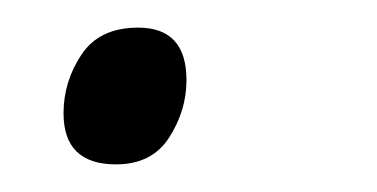

<svg xmlns="http://www.w3.org/2000/svg" viewBox="-20 -108 273 139"><path d="M64 11Q90 11 102.5 -8.5Q115 -28 115 -50Q115 -88 80 -88Q52 -88 39 -68.5Q26 -49 26 -26Q26 11 64 11Z"/></svg>

Font: Noto Sans UI Light
Style: Italic
Weight: 300
Italic angle: -12°
Designer: Monotype Design Team
Foundry: Monotype Imaging Inc.
Version: Version 1.901